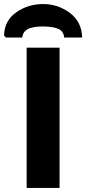

<svg xmlns="http://www.w3.org/2000/svg" viewBox="-51 -931 427 951"><path d="M-21 -745 -31 -755Q-29 -829 29.5 -870Q88 -911 163 -911Q236 -911 295 -867Q354 -823 356 -745H267Q264 -775 240 -787Q216 -799 163 -800Q110 -800 86 -786.5Q62 -773 59 -745ZM81 0V-695H244V0Z"/></svg>

Font: Coval
Style: Black
Weight: 1000
Foundry: Context Ltd
Version: Version 001.000